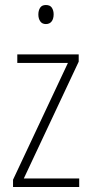

<svg xmlns="http://www.w3.org/2000/svg" viewBox="-20 -746 365 766"><path d="M296 0H32V-29L251 -495H49V-529H294V-500L75 -34H296ZM163 -726Q180 -726 187 -715Q194 -704 194 -689Q194 -671 186 -660.5Q178 -650 163 -650Q148 -650 140.5 -661Q133 -672 133 -688Q133 -704 140 -715Q147 -726 163 -726Z"/></svg>

Font: Noto Sans Kannada Condensed ExtraLight
Style: Regular
Weight: 200
Width: 3
Designer: Jelle Bosma - Monotype Design Team
Foundry: Monotype Imaging Inc.
Version: Version 2.005; ttfautohint (v1.8.4.7-5d5b)